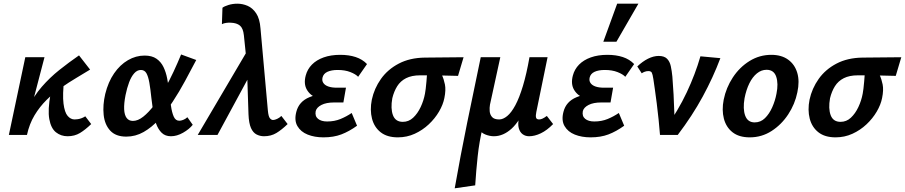

<svg xmlns="http://www.w3.org/2000/svg" viewBox="-20 -731 4902 1040"><path d="M90 0Q102 -84 132.5 -147.5Q163 -211 206.5 -261Q250 -311 301.5 -352Q353 -393 408 -431L468 -354Q434 -333 393.5 -309Q353 -285 311.5 -256Q270 -227 232.5 -190Q195 -153 167 -106.5Q139 -60 126 0ZM28 0 117 -421H221L111 0ZM346 7Q310 7 283 -14.5Q256 -36 247 -86Q238 -136 254 -223L328 -304Q318 -218 324 -170Q330 -122 346.5 -103Q363 -84 384 -84Q392 -84 402 -85.5Q412 -87 422.5 -91Q433 -95 442 -101L474 -59Q442 -28 413 -10.5Q384 7 346 7Z M664 9Q607 9 577 -23.5Q547 -56 541.5 -109Q536 -162 550 -222Q566 -287 598 -333.5Q630 -380 673 -405Q716 -430 763 -430Q803 -430 827.5 -413Q852 -396 865.5 -368Q879 -340 885.5 -306Q892 -272 896 -237Q901 -195 906 -158.5Q911 -122 921 -99.5Q931 -77 951 -77Q960 -77 972 -81.5Q984 -86 995 -96L1024 -55Q1005 -31 971.5 -12Q938 7 906 7Q875 7 856 -11.5Q837 -30 826 -60Q815 -90 809.5 -126.5Q804 -163 800 -200Q795 -249 789 -283Q783 -317 773 -334.5Q763 -352 743 -352Q723 -352 707 -334Q691 -316 679.5 -285.5Q668 -255 660 -216Q651 -170 652.5 -139Q654 -108 666 -92Q678 -76 700 -76Q727 -76 756 -99Q785 -122 814 -160Q843 -198 870 -245.5Q897 -293 920 -342.5Q943 -392 961 -436L1043 -406Q1014 -351 982.5 -292.5Q951 -234 915.5 -180Q880 -126 841 -83.5Q802 -41 758 -16Q714 9 664 9Z M1410 7Q1389 7 1370 -2.5Q1351 -12 1339.5 -37.5Q1328 -63 1326 -112L1317 -385L1301 -540Q1297 -578 1279.5 -592.5Q1262 -607 1230 -608Q1219 -609 1205 -607Q1191 -605 1182 -600L1185 -689Q1195 -697 1217.5 -704Q1240 -711 1266 -711Q1294 -711 1321 -699.5Q1348 -688 1367.5 -659Q1387 -630 1391 -577L1431 -132Q1434 -100 1442 -90.5Q1450 -81 1459 -81Q1468 -81 1481 -87Q1494 -93 1504 -103L1538 -59Q1506 -28 1477 -10.5Q1448 7 1410 7ZM1051 0 1332 -477 1348 -351 1158 0Z M1732 13Q1684 13 1646.5 -2Q1609 -17 1591 -48Q1573 -79 1585 -125Q1599 -181 1656 -204.5Q1713 -228 1791 -228L1786 -182Q1738 -182 1699 -198Q1660 -214 1642 -245.5Q1624 -277 1636 -322Q1645 -356 1669.5 -381Q1694 -406 1733 -420Q1772 -434 1823 -434Q1870 -434 1906.5 -422Q1943 -410 1968 -384L1920 -315Q1907 -329 1878 -340.5Q1849 -352 1809 -352Q1775 -352 1753.5 -342Q1732 -332 1727 -311Q1723 -294 1731.5 -281.5Q1740 -269 1758.5 -262.5Q1777 -256 1804 -256H1854L1840 -176H1790Q1747 -176 1721 -162.5Q1695 -149 1690 -129Q1685 -102 1702.5 -87.5Q1720 -73 1752 -73Q1792 -73 1824.5 -86.5Q1857 -100 1885 -119L1914 -50Q1871 -19 1829 -3Q1787 13 1732 13Z M2135 13Q2077 13 2042 -14.5Q2007 -42 1995 -88.5Q1983 -135 1994 -191Q2007 -252 2043.5 -303.5Q2080 -355 2140 -386.5Q2200 -418 2281 -419L2491 -421L2461 -320Q2403 -322 2355.5 -322.5Q2308 -323 2256 -323Q2210 -323 2179.5 -307.5Q2149 -292 2131.5 -264Q2114 -236 2105 -199Q2095 -143 2108.5 -107Q2122 -71 2162 -71Q2194 -71 2218 -93.5Q2242 -116 2258.5 -151Q2275 -186 2282 -224Q2284 -232 2286 -250.5Q2288 -269 2290 -290Q2292 -311 2293 -329Q2294 -347 2293 -353L2357 -367Q2363 -347 2373.5 -325Q2384 -303 2390 -273.5Q2396 -244 2387 -200Q2380 -164 2358 -126.5Q2336 -89 2302.5 -57.5Q2269 -26 2226.5 -6.5Q2184 13 2135 13Z M2443 289Q2474 113 2510.5 -66Q2547 -245 2584 -421H2690L2634 -164Q2631 -147 2632.5 -128.5Q2634 -110 2645.5 -97Q2657 -84 2684 -84Q2705 -84 2727.5 -102.5Q2750 -121 2771.5 -161Q2793 -201 2812.5 -265.5Q2832 -330 2848 -421H2907Q2876 -264 2836.5 -170Q2797 -76 2751.5 -34.5Q2706 7 2655 7Q2644 7 2632 4.5Q2620 2 2609 -2.5Q2598 -7 2590 -13.5Q2582 -20 2579 -28L2595 -43Q2576 36 2567.5 115Q2559 194 2554 273ZM2846 7Q2826 7 2811 -4Q2796 -15 2790 -37Q2784 -59 2791 -92L2861 -421H2946L2885 -124Q2881 -105 2883.5 -94.5Q2886 -84 2900 -84Q2908 -84 2917.5 -88Q2927 -92 2942 -103L2976 -59Q2943 -25 2909.5 -9Q2876 7 2846 7Z M3179 13Q3131 13 3093.5 -2Q3056 -17 3038 -48Q3020 -79 3032 -125Q3046 -181 3103 -204.5Q3160 -228 3238 -228L3233 -182Q3185 -182 3146 -198Q3107 -214 3089 -245.5Q3071 -277 3083 -322Q3092 -356 3116.5 -381Q3141 -406 3180 -420Q3219 -434 3270 -434Q3317 -434 3353.5 -422Q3390 -410 3415 -384L3367 -315Q3354 -329 3325 -340.5Q3296 -352 3256 -352Q3222 -352 3200.5 -342Q3179 -332 3174 -311Q3170 -294 3178.5 -281.5Q3187 -269 3205.5 -262.5Q3224 -256 3251 -256H3301L3287 -176H3237Q3194 -176 3168 -162.5Q3142 -149 3137 -129Q3132 -102 3149.5 -87.5Q3167 -73 3199 -73Q3239 -73 3271.5 -86.5Q3304 -100 3332 -119L3361 -50Q3318 -19 3276 -3Q3234 13 3179 13ZM3248 -505 3323 -711H3438L3319 -505Z M3555 0Q3552 -38 3547.5 -82.5Q3543 -127 3537.5 -170Q3532 -213 3527 -248Q3522 -283 3519 -303Q3515 -329 3510.5 -337.5Q3506 -346 3492 -346Q3482 -346 3472.5 -342.5Q3463 -339 3456 -334L3432 -371Q3460 -398 3490 -413Q3520 -428 3548 -428Q3578 -428 3593 -413Q3608 -398 3613.5 -372.5Q3619 -347 3622 -316Q3626 -268 3628.5 -219.5Q3631 -171 3632.5 -122.5Q3634 -74 3633 -26L3584 -35Q3654 -133 3700 -231Q3746 -329 3774 -426L3882 -416Q3843 -312 3786.5 -208Q3730 -104 3651 0Z M4041 13Q3983 13 3948 -14.5Q3913 -42 3901 -88.5Q3889 -135 3900 -191Q3913 -256 3949.5 -311.5Q3986 -367 4040 -400.5Q4094 -434 4158 -434Q4213 -434 4249 -408Q4285 -382 4298.5 -336.5Q4312 -291 4299 -231Q4286 -167 4249.5 -111.5Q4213 -56 4159.5 -21.5Q4106 13 4041 13ZM4068 -68Q4100 -68 4123.5 -91Q4147 -114 4163 -150Q4179 -186 4186 -224Q4197 -278 4184.5 -315.5Q4172 -353 4132 -353Q4104 -353 4080 -333.5Q4056 -314 4039 -279.5Q4022 -245 4013 -199Q4003 -141 4016.5 -104.5Q4030 -68 4068 -68Z M4506 13Q4448 13 4413 -14.5Q4378 -42 4366 -88.5Q4354 -135 4365 -191Q4378 -252 4414.5 -303.5Q4451 -355 4511 -386.5Q4571 -418 4652 -419L4862 -421L4832 -320Q4774 -322 4726.5 -322.5Q4679 -323 4627 -323Q4581 -323 4550.5 -307.5Q4520 -292 4502.5 -264Q4485 -236 4476 -199Q4466 -143 4479.5 -107Q4493 -71 4533 -71Q4565 -71 4589 -93.5Q4613 -116 4629.5 -151Q4646 -186 4653 -224Q4655 -232 4657 -250.5Q4659 -269 4661 -290Q4663 -311 4664 -329Q4665 -347 4664 -353L4728 -367Q4734 -347 4744.5 -325Q4755 -303 4761 -273.5Q4767 -244 4758 -200Q4751 -164 4729 -126.5Q4707 -89 4673.5 -57.5Q4640 -26 4597.5 -6.5Q4555 13 4506 13Z"/></svg>

Font: Ysabeau Infant
Style: Bold Italic
Weight: 700
Italic angle: -12°
Designer: Christian Thalmann (Catharsis Fonts)
Version: Version 2.001;gftools[0.9.30]; featfreeze: ss01,ss02,lnum